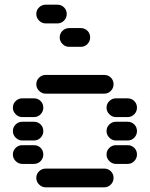

<svg xmlns="http://www.w3.org/2000/svg" viewBox="-20 -810 640 820"><path d="M135 -50Q135 -34 147 -22Q159 -10 175 -10H425Q442 -10 453.5 -22Q465 -34 465 -50Q465 -67 453.5 -78.5Q442 -90 425 -90H175Q159 -90 147 -78.5Q135 -67 135 -50ZM435 -150Q435 -134 447 -122Q459 -110 475 -110H525Q542 -110 553.5 -122Q565 -134 565 -150Q565 -167 553.5 -178.5Q542 -190 525 -190H475Q459 -190 447 -178.5Q435 -167 435 -150ZM35 -150Q35 -134 47 -122Q59 -110 75 -110H125Q142 -110 153.5 -122Q165 -134 165 -150Q165 -167 153.5 -178.5Q142 -190 125 -190H75Q59 -190 47 -178.5Q35 -167 35 -150ZM435 -250Q435 -234 447 -222Q459 -210 475 -210H525Q542 -210 553.5 -222Q565 -234 565 -250Q565 -267 553.5 -278.5Q542 -290 525 -290H475Q459 -290 447 -278.5Q435 -267 435 -250ZM35 -250Q35 -234 47 -222Q59 -210 75 -210H125Q142 -210 153.5 -222Q165 -234 165 -250Q165 -267 153.5 -278.5Q142 -290 125 -290H75Q59 -290 47 -278.5Q35 -267 35 -250ZM435 -350Q435 -334 447 -322Q459 -310 475 -310H525Q542 -310 553.5 -322Q565 -334 565 -350Q565 -367 553.5 -378.5Q542 -390 525 -390H475Q459 -390 447 -378.5Q435 -367 435 -350ZM35 -350Q35 -334 47 -322Q59 -310 75 -310H125Q142 -310 153.5 -322Q165 -334 165 -350Q165 -367 153.5 -378.5Q142 -390 125 -390H75Q59 -390 47 -378.5Q35 -367 35 -350ZM135 -450Q135 -434 147 -422Q159 -410 175 -410H425Q442 -410 453.5 -422Q465 -434 465 -450Q465 -467 453.5 -478.5Q442 -490 425 -490H175Q159 -490 147 -478.5Q135 -467 135 -450ZM235 -650Q235 -634 247 -622Q259 -610 275 -610H325Q342 -610 353.5 -622Q365 -634 365 -650Q365 -667 353.5 -678.5Q342 -690 325 -690H275Q259 -690 247 -678.5Q235 -667 235 -650ZM135 -750Q135 -734 147 -722Q159 -710 175 -710H225Q242 -710 253.5 -722Q265 -734 265 -750Q265 -767 253.5 -778.5Q242 -790 225 -790H175Q159 -790 147 -778.5Q135 -767 135 -750Z"/></svg>

Font: Matrix Sans Raster
Style: Regular
Weight: 400
Designer: Brad Neil
Version: Version 1.100